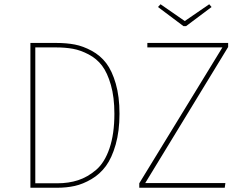

<svg xmlns="http://www.w3.org/2000/svg" viewBox="-20 -883 1143 903"><path d="M964 -863 975 -850 855 -760H843L723 -850L735 -863L849 -784ZM245 -681Q293 -681 332 -673.5Q371 -666 411.5 -644Q452 -622 479.5 -586Q507 -550 524.5 -489.5Q542 -429 542 -348Q542 -266 524 -203Q506 -140 478 -102Q450 -64 410 -40.5Q370 -17 331.5 -8.5Q293 0 249 0H123V-681ZM1053 -681V-662L663 -22H1040L1037 0H635V-21L1026 -660H673V-681ZM243 -660H146V-21H250Q303 -21 347.5 -35.5Q392 -50 432 -84Q472 -118 495 -185.5Q518 -253 518 -348Q518 -426 501.5 -483.5Q485 -541 460 -574Q435 -607 397 -627Q359 -647 323 -653.5Q287 -660 243 -660Z"/></svg>

Font: FiraGO Thin
Style: Regular
Weight: 100
Designer: bBox Type
Foundry: bBox Type GmbH
Version: Version 1.001;PS 001.001;hotconv 1.0.88;makeotf.lib2.5.64775